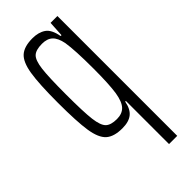

<svg xmlns="http://www.w3.org/2000/svg" viewBox="-230 -560 793 793"><g transform="rotate(-45 166.5 -164.0)"><path d="M239 -62H235Q228 -25 207.5 -8.5Q187 8 149 8Q100 8 76 -13.5Q52 -35 43.5 -89.5Q35 -144 35 -255Q35 -366 44 -421Q53 -476 77 -497Q101 -518 149 -518Q184 -518 207 -502.5Q230 -487 238 -442H243L247 -510H287V190H239ZM232 -114Q239 -160 239 -251Q239 -359 231 -408Q224 -443 207.5 -458.5Q191 -474 161 -474Q125 -474 109.5 -459.5Q94 -445 88.5 -401Q83 -357 83 -255Q83 -153 88.5 -109Q94 -65 109.5 -50Q125 -35 160 -35Q191 -35 208 -53Q225 -71 232 -114Z"/></g></svg>

Font: Saira Ultra Condensed Light
Style: Regular
Weight: 300
Width: 1
Designer: Hector Gatti with collaboration of the Omnibus-Type team
Foundry: Omnibus-Type
Version: Version 1.001; ttfautohint (v1.8)